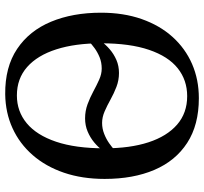

<svg xmlns="http://www.w3.org/2000/svg" viewBox="-44 -748 803 756"><g transform="rotate(90 358.0 -370.5)"><path d="M446.5 -303.5Q417.5 -303.5 391 -313.2Q364.5 -323 340.5 -336Q316.5 -349 294.2 -359Q272 -369 250.5 -369Q226.5 -369 206.2 -360.8Q186 -352.5 170 -340.8Q154 -329 144 -319L143.5 -367.5Q156.5 -385 174.8 -400.8Q193 -416.5 216.5 -426.8Q240 -437 268 -437Q296.5 -437 322.5 -427Q348.5 -417 372.2 -403.8Q396 -390.5 419 -380.5Q442 -370.5 464.5 -370.5Q487 -370.5 507.8 -378.8Q528.5 -387 544.8 -398.5Q561 -410 571 -419.5L573 -372.5Q560 -355 541 -339.2Q522 -323.5 498.2 -313.5Q474.5 -303.5 446.5 -303.5ZM351.5 11Q244.5 12 173 -36Q101.5 -84 66 -169.5Q30.5 -255 30.5 -366Q30.5 -455 55.5 -526.2Q80.5 -597.5 125.8 -647.8Q171 -698 232.5 -724.8Q294 -751.5 367 -751.5Q472.5 -751.5 543.2 -705.5Q614 -659.5 649.5 -576.2Q685 -493 685 -380.5Q685 -292 660.5 -220.2Q636 -148.5 591 -97Q546 -45.5 485.2 -17.8Q424.5 10 351.5 11ZM356.5 -35Q419 -35 465.8 -73.8Q512.5 -112.5 538.5 -189.2Q564.5 -266 564.5 -380.5Q564.5 -480.5 540.8 -553.2Q517 -626 471.2 -665.8Q425.5 -705.5 359 -705.5Q296 -705.5 249.2 -668.2Q202.5 -631 176.8 -555.5Q151 -480 151 -366Q151 -264.5 174.8 -190.2Q198.5 -116 244.2 -75.5Q290 -35 356.5 -35Z"/></g></svg>

Font: Merriweather 48pt
Style: Regular
Weight: 400
Version: Version 2.100